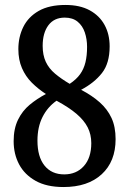

<svg xmlns="http://www.w3.org/2000/svg" viewBox="-20 -744 520 774"><path d="M236 10Q168 10 123.5 -15Q79 -40 57 -81.5Q35 -123 35 -175Q35 -225 52.5 -261Q70 -297 99.5 -321.5Q129 -346 165 -365Q133 -386 108 -411Q83 -436 68.5 -469.5Q54 -503 54 -546Q54 -595 74 -635.5Q94 -676 136 -700Q178 -724 244 -724Q302 -724 341.5 -702.5Q381 -681 401.5 -643.5Q422 -606 422 -557Q422 -489 391 -449.5Q360 -410 307 -382Q351 -359 382 -331.5Q413 -304 429.5 -268.5Q446 -233 446 -183Q446 -93 390 -41.5Q334 10 236 10ZM239 -41Q288 -41 318 -74.5Q348 -108 348 -167Q348 -202 333.5 -230.5Q319 -259 288.5 -285Q258 -311 208 -338Q172 -313 151.5 -272.5Q131 -232 131 -177Q131 -112 159.5 -76.5Q188 -41 239 -41ZM261 -406Q288 -424 303 -445Q318 -466 324.5 -493Q331 -520 331 -555Q331 -586 322 -613Q313 -640 293 -656.5Q273 -673 241 -673Q198 -673 175 -642Q152 -611 152 -559Q152 -522 164.5 -495Q177 -468 202 -447Q227 -426 261 -406Z"/></svg>

Font: Noto Serif Khmer Condensed Medium
Style: Regular
Weight: 500
Width: 3
Designer: Danh Hong and the Monotype Design Team
Foundry: Monotype Imaging Inc.
Version: Version 2.004